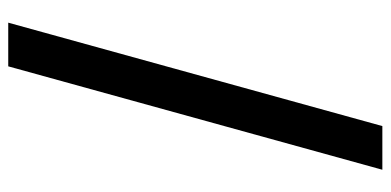

<svg xmlns="http://www.w3.org/2000/svg" viewBox="-261 -566 948 466"><g transform="rotate(90 213.0 -333.0)"><path d="M35 121 286 -787H392L141 121Z"/></g></svg>

Font: Noto Sans Gunjala Gondi SemiBold
Style: Regular
Weight: 600
Version: Version 1.004